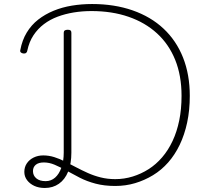

<svg xmlns="http://www.w3.org/2000/svg" viewBox="-20 -914 1059 955"><path d="M203 21Q173 21 150.5 10.5Q128 0 114.5 -18Q101 -36 101 -59Q101 -83 113.5 -101.5Q126 -120 147.5 -130.5Q169 -141 195 -141Q223 -141 250 -132.5Q277 -124 303.5 -110.5Q330 -97 358.5 -82Q387 -67 417 -53.5Q447 -40 481 -31.5Q515 -23 553 -23Q598 -23 640 -36Q682 -49 719 -72.5Q756 -96 786.5 -131.5Q817 -167 838.5 -213Q860 -259 871.5 -315Q883 -371 883 -437Q883 -538 851.5 -616Q820 -694 761 -748Q702 -802 619.5 -830.5Q537 -859 435 -859Q389 -859 346.5 -852Q304 -845 266.5 -831Q229 -817 198.5 -794Q168 -771 146.5 -738.5Q125 -706 116 -663Q115 -655 110 -651Q105 -647 96 -648Q88 -649 83.5 -653.5Q79 -658 81 -665Q90 -714 113 -752Q136 -790 170 -816.5Q204 -843 246.5 -860.5Q289 -878 337.5 -886Q386 -894 438 -894Q549 -894 639.5 -862.5Q730 -831 793.5 -771.5Q857 -712 890.5 -627.5Q924 -543 924 -437Q924 -366 911 -305Q898 -244 874 -194Q850 -144 816.5 -106Q783 -68 741 -42.5Q699 -17 652 -3Q605 11 553 11Q499 11 455.5 -0.5Q412 -12 377 -30Q342 -48 310.5 -65.5Q279 -83 252 -94.5Q225 -106 198 -106Q172 -106 158 -94.5Q144 -83 144 -63Q144 -41 160.5 -27Q177 -13 207 -13Q234 -13 254 -30.5Q274 -48 285.5 -80.5Q297 -113 297 -155V-751Q297 -759 302 -762.5Q307 -766 317 -766Q327 -766 331 -762.5Q335 -759 335 -751V-155Q335 -100 319 -60.5Q303 -21 273 0Q243 21 203 21Z"/></svg>

Font: Playwrite HR Lijeva Thin
Style: Regular
Weight: 250
Designer: Veronika Burian, José Scaglione
Foundry: TypeTogether
Version: Version 1.002